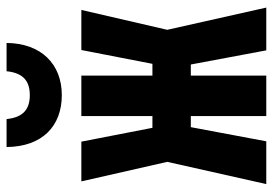

<svg xmlns="http://www.w3.org/2000/svg" viewBox="-140 -670 811 570"><g transform="rotate(-90 265.0 -385.5)"><path d="M267 -607C360 -607 421 -669 422 -771H338C333 -720 307 -702 267 -702C226 -702 201 -721 196 -771H113C114 -664 176 -607 267 -607ZM3 0H130L172 -224H205V0H325V-224H358L400 0H527L461 -294L520 -549H401L360 -338H325V-549H205V-338H170L129 -549H11L69 -294Z"/></g></svg>

Font: Noto Sans Mono Condensed ExtraBold
Style: Regular
Weight: 800
Width: 3
Designer: Monotype Design Team
Foundry: Monotype Imaging Inc.
Version: Version 2.014